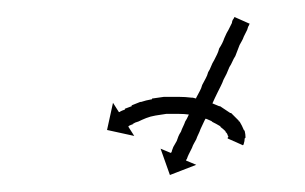

<svg xmlns="http://www.w3.org/2000/svg" viewBox="-20 -372 359 226"><path d="M273 -342Q272 -341 271 -337Q270 -335 269 -333Q268 -331 267 -329Q266 -326 264.5 -323.5Q263 -321 262 -319Q261 -316 259.5 -312.5Q258 -309 257 -306Q255 -303 253.5 -299.5Q252 -296 250 -293Q247 -285 243 -278Q242 -275 240 -271Q238 -267 236 -263Q233 -257 229 -248Q228 -245 226 -241.5Q224 -238 223 -234Q221 -231 219.5 -227.5Q218 -224 216 -220Q215 -217 213.5 -214Q212 -211 211 -208Q210 -206 208.5 -203.5Q207 -201 206 -198Q205 -196 204 -194Q203 -192 202 -190Q201 -188 200 -185Q199 -184 199 -183L211 -178L180 -166L169 -197L181 -192Q181 -192 182 -193Q182 -194 184 -199Q185 -201 186 -202.5Q187 -204 188 -206Q189 -209 190 -211.5Q191 -214 193 -217Q194 -220 195.5 -223Q197 -226 198 -229Q200 -232 201.5 -235.5Q203 -239 205 -242Q206 -246 208 -249.5Q210 -253 211 -257Q213 -261 215 -264.5Q217 -268 218 -272Q220 -276 222 -279.5Q224 -283 225 -287Q227 -290 228.5 -294Q230 -298 232 -301Q234 -305 235.5 -308Q237 -311 238 -315Q240 -318 241.5 -321Q243 -324 244 -327Q247 -334 249 -337Q250 -339 251 -341Q252 -343 253 -345Q253 -346 253.5 -347.5Q254 -349 255 -350Q256 -352 256 -352L274 -344Q273 -343 273 -342ZM248 -210Q248 -210 248 -210Q248 -210 248 -210Q248 -210 248 -210Q248 -210 248 -210Q248 -210 249 -211Q249 -211 249 -211Q249 -210 249 -210Q249 -211 248 -213Q248 -213 248 -213Q248 -212 248 -212Q248 -215 245 -217Q245 -217 245.5 -217Q246 -217 246 -217Q246 -217 246 -217Q246 -217 246 -217Q243 -220 239 -223Q239 -223 239 -223Q239 -223 239 -223Q239 -223 239.5 -223Q240 -223 240 -223Q235 -226 229 -229Q229 -229 229 -229Q229 -229 229 -229Q230 -229 230 -229Q230 -229 230 -229Q224 -232 217 -234Q217 -234 217 -234Q217 -234 217 -234Q217 -234 217 -234Q217 -234 217 -234Q211 -236 203 -237Q203 -237 203 -237Q203 -237 204 -237Q204 -237 204 -237Q204 -237 204 -237Q197 -238 189 -238Q189 -238 189 -238Q189 -238 189 -238Q190 -238 190 -238Q190 -238 190 -238Q182 -238 175 -238Q175 -238 175.5 -238Q176 -238 176 -238Q176 -238 176 -238Q176 -238 176 -238Q169 -237 163 -236Q163 -236 163 -236Q163 -236 163 -236Q163 -236 163 -236Q163 -236 163 -236Q157 -235 152 -233Q152 -233 152 -233Q152 -233 152 -233Q152 -233 152 -233Q152 -233 152 -233Q147 -231 143 -229Q143 -229 143 -229Q143 -229 143 -229Q143 -229 143 -229Q143 -229 143 -229Q139 -228 136 -226Q136 -226 136 -226Q136 -226 136 -226Q136 -226 136.5 -226Q137 -226 137 -226Q134 -225 132 -224Q132 -224 132 -224Q132 -224 132 -224Q132 -224 132 -224Q132 -224 132 -224Q131 -223 131 -223L138 -212L106 -219L113 -251L120 -240Q121 -240 122 -241Q122 -241 122 -241Q122 -241 122 -241Q122 -241 122 -241Q122 -241 122 -241Q124 -242 127 -243Q127 -243 127 -243.5Q127 -244 127 -244Q127 -244 127 -244Q127 -244 127 -244Q130 -245 135 -247Q135 -247 135 -247.5Q135 -248 135 -248Q135 -248 135 -248Q135 -248 135 -248Q140 -250 145 -252Q145 -252 145 -252Q145 -252 145 -252Q146 -252 146 -252Q146 -252 146 -252Q152 -254 158 -255Q158 -255 158.5 -255Q159 -255 159 -256Q159 -256 159 -256Q159 -256 159 -256Q166 -257 173 -258Q173 -258 173.5 -258Q174 -258 174 -258Q174 -258 174 -258Q174 -258 174 -258Q182 -258 190 -258Q190 -258 190 -258Q190 -258 190 -258Q190 -258 190 -258Q190 -258 190 -258Q198 -258 206 -257Q206 -257 206.5 -257Q207 -257 207 -257Q207 -257 207 -257Q207 -257 207 -257Q215 -255 223 -253Q223 -253 223 -253Q223 -253 223 -253Q223 -253 223 -253Q223 -253 223 -253Q231 -250 238 -247Q238 -247 238 -247Q238 -247 238 -247Q238 -247 238.5 -247Q239 -247 239 -247Q245 -243 251 -239Q251 -239 251 -239Q251 -239 252 -239Q252 -239 252 -239Q252 -239 252 -239Q257 -234 261 -230Q261 -230 261 -229.5Q261 -229 262 -229Q262 -229 262 -229Q262 -229 262 -229Q265 -224 267 -219Q267 -219 267 -219Q268 -218 268 -218Q269 -214 269 -210Q269 -210 268 -209Q268 -209 268 -209Q268 -206 267 -203Q267 -203 267 -203Q267 -203 267 -203Q267 -203 267 -203Q267 -203 267 -203Q267 -202 266 -201L248 -209Q248 -210 248 -210Z"/></svg>

Font: FRB American Cursive Just Arrows
Style: Italic
Weight: 400
Italic angle: -25°
Version: Version 2.0;Modular Font Editor K font №1